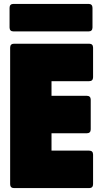

<svg xmlns="http://www.w3.org/2000/svg" viewBox="-20 -964 520 984"><path d="M457 -568V-720C457 -733 450 -740 437 -740H52C39 -740 32 -733 32 -720V-20C32 -7 39 0 52 0H437C450 0 457 -7 457 -20V-172C457 -185 450 -192 437 -192H244V-281H425C438 -281 445 -288 445 -301V-453C445 -466 438 -473 425 -473H244V-548H437C450 -548 457 -555 457 -568ZM49 -803H434C447 -803 454 -810 454 -823V-924C454 -937 447 -944 434 -944H49C36 -944 29 -937 29 -924V-823C29 -810 36 -803 49 -803Z"/></svg>

Font: Malmofest Black-Rounded
Style: Regular
Weight: 800
Designer: Jonny Pinhorn (Poppins), Kolossal
Version: Version 1.004;Glyphs 3.1.2 (3151)